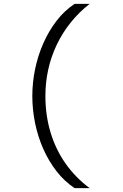

<svg xmlns="http://www.w3.org/2000/svg" viewBox="-20 -853 640 998"><path d="M368 125Q315 90 274 37.2Q233 -15.5 204.8 -79.5Q176.5 -143.5 162.2 -213.8Q148 -284 148 -354Q148 -422.5 162.2 -492.5Q176.5 -562.5 204.8 -627Q233 -691.5 274 -744.8Q315 -798 368 -833H446Q390.5 -789.5 347.8 -736.2Q305 -683 275.5 -621.5Q246 -560 231 -492.8Q216 -425.5 216 -354Q216 -254 242.5 -165.5Q269 -77 320.2 -3.8Q371.5 69.5 446 125Z"/></svg>

Font: Spline Sans Mono Light
Style: Regular
Weight: 300
Monospace: yes
Version: Version 1.004